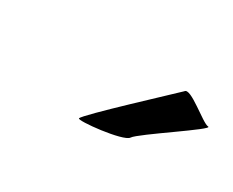

<svg xmlns="http://www.w3.org/2000/svg" viewBox="-40 -856 438 361"><g transform="rotate(30 179.0 -675.5)"><path d="M139 -604C137 -598 233 -608 241 -621C249 -634 370 -712 357 -712C345 -712 293 -760 285 -747C275 -737 140 -612 139 -604Z"/></g></svg>

Font: Ampere
Style: ExtIta
Weight: 400
Version: Version 1